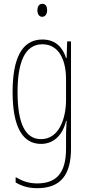

<svg xmlns="http://www.w3.org/2000/svg" viewBox="-20 -744 462 1006"><path d="M202 -724C182 -724 176 -706 176 -690C176 -672 184 -656 201 -656C217 -656 227 -670 227 -691C227 -707 221 -724 202 -724ZM202 -537C92 -537 46 -433 46 -262C46 -76 100 10 195 10C266 10 311 -43 326 -111H329C326 -70 326 -43 326 -12V35C326 163 275 217 175 217C130 217 98 205 62 184V212C95 232 132 242 175 242C297 242 352 173 352 35V-527H332L329 -440H326C311 -489 276 -537 202 -537ZM202 -512C291 -512 326 -426 326 -329V-221C326 -126 291 -15 195 -15C114 -15 72 -93 72 -262C72 -411 107 -512 202 -512Z"/></svg>

Font: Noto Sans Khmer UI ExtraCondensed Thin
Style: Regular
Weight: 100
Width: 2
Designer: Danh Hong and the Monotype Design Team
Foundry: Monotype Imaging Inc.
Version: Version 2.002